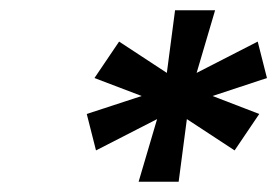

<svg xmlns="http://www.w3.org/2000/svg" viewBox="-20 -690 540 374"><path d="M399 -670H321L305 -548L212 -609L164 -538L256 -503L149 -468L167 -397L286 -458L250 -336H328L344 -458L437 -397L485 -468L394 -503L500 -538L482 -609L363 -548Z"/></svg>

Font: LT Wave
Style: Italic
Weight: 400
Designer: Daniel Lyons
Version: Version 2.5 (Glyphs App)